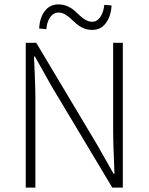

<svg xmlns="http://www.w3.org/2000/svg" viewBox="-20 -854 676 874"><path d="M97.2 0V-659.2H145L422.9 -193.8L497.1 -63H501Q500.5 -84.5 498.8 -123.5Q497.1 -162.6 496.1 -194.6Q495.1 -226.6 495.1 -254.9V-659.2H539.1V0H491.2L212.9 -464.8L139.2 -596.2H134.8Q135.3 -584.5 138.2 -515.6Q141.1 -446.8 141.1 -409.2V0ZM158.2 -724.1Q160.6 -772.5 183.6 -803.2Q206.5 -834 246.1 -834Q267.6 -834 286.1 -825.9Q304.7 -817.9 318.1 -806.2Q331.5 -794.4 343.8 -782.7Q356 -771 370.4 -762.9Q384.8 -754.9 399.9 -754.9Q421.4 -754.9 436 -775.6Q450.7 -796.4 455.1 -832L487.8 -829.1Q485.4 -780.8 462.2 -749.3Q439 -717.8 399.9 -717.8Q378.4 -717.8 359.9 -725.8Q341.3 -733.9 327.9 -745.6Q314.5 -757.3 302.2 -769Q290 -780.8 275.6 -788.8Q261.2 -796.9 246.1 -796.9Q224.1 -796.9 209 -776.4Q193.8 -755.9 190.9 -721.2Z"/></svg>

Font: Source Sans Pro Light
Style: Regular
Weight: 300
Designer: Paul D. Hunt
Foundry: Adobe Systems Incorporated
Version: Version 2.020;PS 2.0;hotconv 1.0.86;makeotf.lib2.5.63406